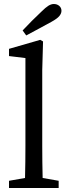

<svg xmlns="http://www.w3.org/2000/svg" viewBox="-20 -939 338 959"><path d="M25 0V-36L105 -50Q106 -91 106.5 -130.5Q107 -170 107 -210V-649L25 -659V-695L181 -740L195 -732L191 -589V-210Q191 -170 191.5 -130Q192 -90 193 -50L273 -36V0ZM93 -787Q139 -836 187 -881Q208 -902 222 -910.5Q236 -919 249 -919Q265 -919 276 -909.5Q287 -900 287 -885Q287 -872 276.5 -859Q266 -846 237 -830Q206 -813 174.5 -796Q143 -779 111 -762Z"/></svg>

Font: Source Serif 4
Style: Regular
Weight: 400
Designer: Frank Grießhammer
Foundry: Adobe
Version: Version 4.005;hotconv 1.1.0;makeotfexe 2.6.0